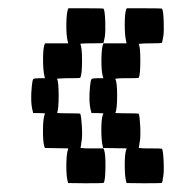

<svg xmlns="http://www.w3.org/2000/svg" viewBox="-20 -403 456 457"><path d="M280.3 -380.4 281.7 -383.3H323.2Q364.7 -383.3 365.7 -382.3Q368.7 -377.4 369.6 -353.5Q370.6 -329.6 368.7 -315.9Q366.2 -302.2 365.7 -301.3Q364.3 -299.8 336.9 -299.8Q329.6 -299.8 323.2 -299.6Q316.9 -299.3 313.5 -298.8H310.1Q314 -292 314 -258.8Q314 -224.6 310.1 -217.8Q309.1 -216.8 281.7 -216.8Q277.3 -216.8 272.9 -216.8Q268.6 -216.8 265.4 -216.6Q262.2 -216.3 259.5 -216.1Q256.8 -215.8 255.9 -215.8L254.4 -215.3Q258.8 -207.5 258.8 -175.8Q258.8 -142.1 254.4 -134.3L257.8 -133.8Q261.2 -133.8 267.8 -133.5Q274.4 -133.3 281.7 -133.3Q309.1 -133.3 310.1 -132.3Q312.5 -127.9 313.7 -103.8Q314.9 -79.6 313 -67.4Q312.5 -66.4 312 -62.5Q311.5 -58.6 311.5 -57.6Q310.5 -51.8 310.1 -51.3L311.5 -50.8Q312.5 -50.8 314.9 -50.5Q317.4 -50.3 320.6 -50Q323.7 -49.8 328.1 -49.8Q332.5 -49.8 336.9 -49.8Q364.7 -49.8 365.7 -48.8Q368.2 -44.4 369.4 -20.3Q370.6 3.9 368.7 16.1Q368.2 17.6 367.7 21.2Q367.2 24.9 367.2 25.9Q366.2 31.2 365.2 32.2Q364.3 33.2 322.8 33.2L281.2 32.7L280.3 28.8Q276.9 16.6 276.9 -10Q276.9 -36.6 280.3 -46.4L281.7 -49.8L253.4 -50.3L225.6 -50.8L224.6 -54.7Q221.2 -67.4 221.2 -93.5Q221.2 -119.6 224.6 -129.4L226.1 -133.3L211.9 -133.8H197.8L196.8 -137.7Q190.4 -160.2 194.3 -197.8Q195.8 -212.4 197.8 -214.6Q199.7 -216.8 211.9 -216.8H226.1L224.6 -221.2Q221.2 -234.4 221.4 -261Q221.7 -287.6 225.1 -296.9L226.1 -299.8H253.9H281.2L280.3 -304.7Q276.9 -318.4 276.9 -344.7Q276.9 -371.1 280.3 -380.4ZM141.6 -380.4 142.6 -383.3H184.6Q225.6 -383.3 226.6 -382.3Q229.5 -377.4 230.5 -353.5Q231.4 -329.6 229.5 -315.9Q227.1 -302.2 226.6 -301.3Q225.1 -299.8 198.2 -299.8Q193.8 -299.8 189.7 -299.8Q185.5 -299.8 182.1 -299.6Q178.7 -299.3 176 -299.3Q173.3 -299.3 171.9 -298.8H170.9Q175.3 -291 175.3 -258.8Q175.3 -225.6 170.9 -217.8Q169.9 -216.8 142.6 -216.8Q139.6 -216.8 136.5 -216.8Q133.3 -216.8 130.6 -216.6Q127.9 -216.3 125.5 -216.3Q123 -216.3 121.3 -216.1Q119.6 -215.8 118.2 -215.8Q116.7 -215.8 116.2 -215.8L115.7 -215.3Q119.6 -208.5 119.6 -175.8Q119.6 -141.1 115.7 -134.3L119.1 -133.8Q122.6 -133.8 128.9 -133.5Q135.3 -133.3 142.6 -133.3Q169.9 -133.3 170.9 -132.3Q173.3 -127.9 174.8 -103.8Q176.3 -79.6 174.3 -67.4Q173.8 -66.4 173.3 -62.5Q172.9 -58.6 172.9 -57.6Q171.9 -51.8 171.4 -51.3L172.9 -50.8Q173.8 -50.8 176.3 -50.5Q178.7 -50.3 181.9 -50Q185.1 -49.8 189.5 -49.8Q193.8 -49.8 198.2 -49.8H226.1L227.5 -46.9Q231.4 -37.1 231 -4.4Q230.5 28.3 226.6 32.2Q225.6 33.2 183.6 33.2L142.1 32.7L141.1 28.8Q137.7 16.1 137.9 -10.3Q138.2 -36.6 141.6 -46.4L142.6 -49.8L114.7 -50.3L86.9 -50.8L85.4 -54.7Q82 -67.4 82.3 -93.5Q82.5 -119.6 85.9 -129.4L86.9 -133.3L73.2 -133.8H59.1L58.1 -137.7Q51.8 -160.2 55.7 -197.8Q57.1 -212.4 59.1 -214.6Q61 -216.8 73.2 -216.8H86.9L85.9 -221.2Q82.5 -234.9 82.5 -261.2Q82.5 -287.6 85.9 -296.9L87.4 -299.8H114.7H142.6L141.1 -304.7Q137.7 -317.9 137.9 -344.5Q138.2 -371.1 141.6 -380.4Z"/></svg>

Font: VT323
Style: Regular
Weight: 400
Monospace: yes
Version: Version 001.002